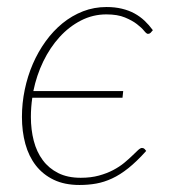

<svg xmlns="http://www.w3.org/2000/svg" viewBox="-20 -521 498 547"><path d="M396.5 -91Q369.5 -61 345.8 -42Q322 -23 299.2 -12.5Q276.5 -2 254 2Q231.5 6 206.5 6Q164 6 133.2 -8.8Q102.5 -23.5 82.2 -49.5Q62 -75.5 52.2 -111Q42.5 -146.5 42.5 -188Q42.5 -227 50.5 -265.5Q58.5 -304 73.5 -338.8Q88.5 -373.5 110 -403.2Q131.5 -433 158.2 -454.8Q185 -476.5 216.5 -488.8Q248 -501 283.5 -501Q307.5 -501 327.2 -496.2Q347 -491.5 363 -482.8Q379 -474 391.8 -462Q404.5 -450 415.5 -435L409 -427.5Q406 -424.5 401.5 -424.5Q397.5 -424.5 390.5 -433.2Q383.5 -442 370.2 -452.2Q357 -462.5 336 -471.2Q315 -480 283 -480Q244.5 -480 210.5 -462.5Q176.5 -445 149.5 -415.2Q122.5 -385.5 103.2 -345.8Q84 -306 75 -261.5H331L329 -242.5H72Q70 -229 69 -215.2Q68 -201.5 68 -188Q68 -151.5 76.2 -119.8Q84.5 -88 101.8 -64.8Q119 -41.5 145.8 -28Q172.5 -14.5 210 -14.5Q239 -14.5 261.8 -20.8Q284.5 -27 302.5 -36.5Q320.5 -46 333.8 -57Q347 -68 356.8 -77.5Q366.5 -87 373.2 -93.2Q380 -99.5 384.5 -99.5Q389 -99.5 392 -96.5L396.5 -91Z"/></svg>

Font: Lato ExtraLight
Style: Italic
Weight: 275
Italic angle: -7°
Designer: Lukasz Dziedzic with Adam Twardoch and Botio Nikoltchev
Foundry: tyPoland Lukasz Dziedzic
Version: Version 2.015; 2015-08-06; http://www.latofonts.com/